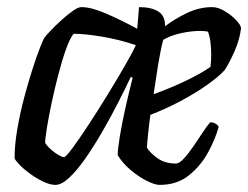

<svg xmlns="http://www.w3.org/2000/svg" viewBox="-20 -520 698 540"><path d="M136 0Q121 0 102 -9Q83 -18 65 -31Q47 -44 35 -56.5Q23 -69 21 -75Q21 -112 28.5 -156Q36 -200 47.5 -243.5Q59 -287 71 -324.5Q83 -362 92.5 -386Q102 -410 105 -414Q110 -421 123.5 -435Q137 -449 153.5 -464Q170 -479 185 -489.5Q200 -500 209 -500Q237 -500 280.5 -481Q324 -462 366 -439L371 -500Q406 -500 425.5 -487.5Q445 -475 444 -446Q470 -466 505 -483Q540 -500 577 -500Q593 -500 611.5 -489Q630 -478 643.5 -464Q657 -450 658 -441Q654 -408 639.5 -375.5Q625 -343 612 -323Q595 -304 561.5 -280.5Q528 -257 486.5 -235Q445 -213 403 -197Q399 -168 396.5 -143.5Q394 -119 393 -105Q402 -90 423 -75Q444 -60 475 -60Q484 -60 497 -74Q510 -88 524 -108.5Q538 -129 550.5 -148Q563 -167 571 -176Q580 -176 586.5 -172Q593 -168 595 -163Q586 -130 565.5 -92Q545 -54 511.5 -27Q478 0 429 0Q415 0 391.5 -12Q368 -24 345.5 -43.5Q323 -63 311 -84Q311 -100 317 -136.5Q323 -173 333 -217.5Q343 -262 353 -301L348 -304Q332 -270 311 -229Q290 -188 266.5 -147.5Q243 -107 219.5 -73.5Q196 -40 174.5 -20Q153 0 136 0ZM412 -255Q459 -272 502 -292.5Q545 -313 572 -332Q573 -340 573.5 -348.5Q574 -357 574 -365Q574 -383 572 -400.5Q570 -418 565 -431Q551 -434 528.5 -432.5Q506 -431 482 -425Q458 -419 439 -408Q431 -377 424.5 -336.5Q418 -296 412 -255ZM160 -78Q165 -78 183.5 -103Q202 -128 228 -167.5Q254 -207 281 -251Q308 -295 330 -333Q352 -371 362 -393Q315 -409 266.5 -417Q218 -425 187 -425Q177 -413 166 -382.5Q155 -352 144.5 -312Q134 -272 125.5 -232Q117 -192 112 -161Q107 -130 107 -118Q116 -104 134 -91Q152 -78 160 -78Z"/></svg>

Font: Texturina 72pt 72pt Medium
Style: Italic
Weight: 500
Italic angle: -11°
Designer: Guillermo Torres Carreño
Foundry: Omnibus-Type
Version: Version 1.002; ttfautohint (v1.8.3)